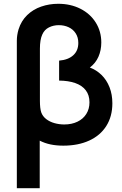

<svg xmlns="http://www.w3.org/2000/svg" viewBox="-20 -755 644 1015"><path d="M69 -540Q69 -569 78 -599.5Q92 -644.5 123.5 -675Q155 -705.5 197.8 -720.2Q240.5 -735 288 -735Q353 -735 405 -708.8Q457 -682.5 486.2 -635.8Q515.5 -589 515.5 -530.5Q515.5 -489.5 500.5 -455.2Q485.5 -421 455 -398Q490 -385 517 -358.5Q544 -332 559 -293.8Q574 -255.5 574 -209Q574 -139.5 542 -89Q510 -38.5 451.5 -11.8Q393 15 314.5 15Q278 15 247 8.5Q216 2 190 -11.5V240H69ZM319.5 -97Q359 -97 389.2 -111.5Q419.5 -126 436.2 -152.5Q453 -179 453 -214Q453 -252.5 433.2 -278Q413.5 -303.5 377.5 -316Q341.5 -328.5 292.5 -329V-434.5Q340.5 -438.5 367.2 -462.8Q394 -487 394 -528Q394 -557.5 380 -579Q366 -600.5 342.5 -611.2Q319 -622 291 -622Q262.5 -622 238.8 -610.2Q215 -598.5 203.5 -572.5Q191 -545.5 191 -497.5V-221.5Q191 -182 198 -161Q205.5 -140 224.2 -125.5Q243 -111 268.2 -104Q293.5 -97 319.5 -97Z"/></svg>

Font: Vela Sans Bd
Style: Bold
Weight: 700
Designer: Principal design: Mikhail Sharanda - project Manrope.
Design modification: Ravid Balaliev
Foundry: Mikhail Sharanda
Version: Version 1.001